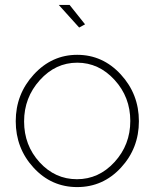

<svg xmlns="http://www.w3.org/2000/svg" viewBox="-20 -751 629 781"><path d="M219 -731H263L326 -652L302 -639ZM294 -528Q398 -528 471.5 -448Q545 -368 545 -258Q545 -148 472 -69Q399 10 294 10Q189 10 116.5 -69Q44 -148 44 -258Q44 -368 117.5 -448Q191 -528 294 -528ZM141 -91Q204 -22 293 -22Q382 -22 446 -92Q510 -162 510 -259Q510 -356 446 -426Q382 -496 294 -496Q206 -496 142 -425Q78 -354 78 -257Q78 -160 141 -91Z"/></svg>

Font: Raleway-v4020 ExtraLight
Style: Regular
Weight: 275
Designer: Matt McInerney, Pablo Impallari, Rodrigo Fuenzalida
Foundry: Matt McInerney, Pablo Impallari, Rodrigo Fuenzalida
Version: Version 4.020;PS 004.020;hotconv 1.0.88;makeotf.lib2.5.64775